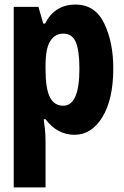

<svg xmlns="http://www.w3.org/2000/svg" viewBox="-20 -579 540 839"><path d="M40 240H179V42Q179 12 176.5 -13.5Q174 -39 171 -58H179Q230 10 306 10Q380 10 427.5 -67.5Q475 -145 475 -281Q475 -394 435.5 -476.5Q396 -559 310 -559Q219 -559 177 -476H169L148 -549H40ZM256 -117Q217 -117 198 -154.5Q179 -192 179 -275V-292Q179 -367 199.5 -399.5Q220 -432 257 -432Q295 -432 311 -395.5Q327 -359 327 -278Q327 -117 256 -117Z"/></svg>

Font: Noto Sans Mono Condensed Extra
Style: Regular
Weight: 800
Width: 3
Designer: Monotype Design Team
Foundry: Monotype Imaging Inc.
Version: Version 1.900